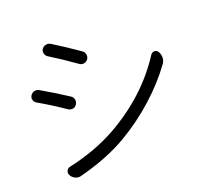

<svg xmlns="http://www.w3.org/2000/svg" viewBox="-129 -909 1171 1085"><g transform="rotate(-20 456.0 -367.0)"><path d="M236.3 -685.5Q223.6 -693.4 220.2 -707.5Q216.8 -721.7 224.6 -734.4Q233.4 -747.1 248 -750Q252 -751 256.8 -751Q266.6 -751 275.4 -746.1Q345.7 -703.1 429.7 -644.5Q442.4 -635.7 445.3 -620.6Q448.2 -605.5 439.5 -592.8Q430.7 -580.1 415.5 -577.6Q400.4 -575.2 388.7 -584Q313.5 -637.7 236.3 -685.5ZM182.6 14.6Q175.8 16.6 168.9 16.6Q158.2 16.6 147.5 11.7Q130.9 3.9 122.1 -11.7Q114.3 -25.4 120.6 -39.1Q127 -52.7 141.6 -55.7Q306.6 -91.8 435.5 -165Q661.1 -293.9 790 -494.1Q797.9 -505.9 812 -505.9Q826.2 -505.9 834 -493.2Q843.8 -477.5 843.8 -459Q843.8 -438.5 832 -421.9Q766.6 -331.1 673.8 -247.6Q581.1 -164.1 473.6 -100.6Q352.5 -29.3 182.6 14.6ZM86.9 -461.9Q74.2 -468.8 71.3 -483.4Q69.3 -487.3 69.3 -491.2Q69.3 -501 75.2 -509.8Q84 -522.5 98.6 -526.4Q103.5 -527.3 108.4 -527.3Q118.2 -527.3 127 -521.5Q216.8 -469.7 281.2 -426.8Q294.9 -418.9 297.9 -403.3Q298.8 -399.4 298.8 -394.5Q298.8 -383.8 292 -374Q284.2 -361.3 269.5 -358.4Q265.6 -358.4 261.7 -358.4Q251 -358.4 242.2 -364.3Q161.1 -419.9 86.9 -461.9Z"/></g></svg>

Font: Gen Jyuu Gothic P Normal
Style: Regular
Weight: 300
Designer: [Source Han Sans]
Ryoko NISHIZUKA  (kana & ideographs); Paul D. Hunt (Latin, Greek & Cyrillic); Wenlong ZHANG  (bopomofo
Version: Version 1.002.20150607